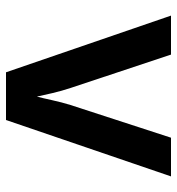

<svg xmlns="http://www.w3.org/2000/svg" viewBox="5 -595 590 640"><g transform="rotate(90 300.0 -275.0)"><path d="M221 0 32 -550H162L273 -216Q283 -186 290.5 -154Q298 -122 302 -103Q307 -122 314 -154Q321 -186 330 -215L439 -550H568L380 0Z"/></g></svg>

Font: NKDuy Mono
Style: Bold
Weight: 700
Monospace: yes
Designer: NKDuy
Foundry: NKDuy
Version: Version 2.251; ttfautohint (v1.8.4.7-5d5b)